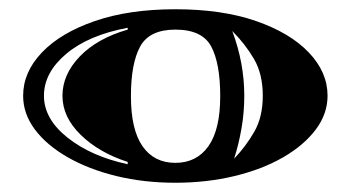

<svg xmlns="http://www.w3.org/2000/svg" viewBox="-20 -690 758 415"><path d="M359 -295Q291 -295 231.5 -309.5Q172 -324 126.5 -350Q81 -376 55.5 -410Q30 -444 30 -483Q30 -534 70.5 -576.5Q111 -619 185 -644.5Q259 -670 359 -670Q460 -670 533.5 -644.5Q607 -619 647.5 -576.5Q688 -534 688 -483Q688 -444 662.5 -410Q637 -376 592 -350Q547 -324 487 -309.5Q427 -295 359 -295ZM256 -335V-340Q194 -360 154.5 -398.5Q115 -437 115 -483Q115 -529 152.5 -568Q190 -607 256 -626V-630Q171 -614 123 -573.5Q75 -533 75 -483Q75 -433 126 -392.5Q177 -352 256 -335ZM359 -338Q405 -338 430.5 -374Q456 -410 456 -482Q456 -553 436.5 -589.5Q417 -626 359 -626Q303 -626 283 -589.5Q263 -553 263 -482Q263 -410 288 -374Q313 -338 359 -338ZM486 -347Q511 -373 529.5 -405Q548 -437 548 -483Q548 -530 529 -562.5Q510 -595 482 -623Q508 -554 508 -483Q508 -447 502 -412.5Q496 -378 486 -347Z"/></svg>

Font: Diplomata
Style: Regular
Weight: 400
Designer: Eduardo Rodriguez Tunni
Foundry: Eduardo Rodriguez Tunni
Version: Version 1.002; ttfautohint (v1.8.4.7-5d5b);gftools[0.9.23]